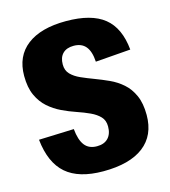

<svg xmlns="http://www.w3.org/2000/svg" viewBox="-108 -798 790 892"><g transform="rotate(-15 287.0 -351.5)"><path d="M280 8Q162 8 101 -45Q40 -98 28 -211L197 -217Q202 -164 222 -138Q242 -112 281 -112Q316 -112 335 -132Q354 -152 354 -188Q354 -217 337 -235Q320 -253 292 -266Q264 -279 230 -290.5Q196 -302 162.5 -318Q129 -334 101 -358.5Q73 -383 55.5 -421Q38 -459 38 -515Q38 -610 104 -660.5Q170 -711 291 -711Q413 -711 474.5 -661.5Q536 -612 546 -506L377 -493Q374 -543 354 -567Q334 -591 296 -591Q262 -591 243.5 -572.5Q225 -554 225 -520Q225 -491 242.5 -473Q260 -455 288 -442.5Q316 -430 349.5 -417.5Q383 -405 417 -389.5Q451 -374 479 -349.5Q507 -325 524 -287Q541 -249 541 -193Q541 -95 474 -43.5Q407 8 280 8Z"/></g></svg>

Font: Pathway Extreme Condensed ExtraBold
Style: Regular
Weight: 800
Width: 3
Version: Version 1.001;gftools[0.9.26]